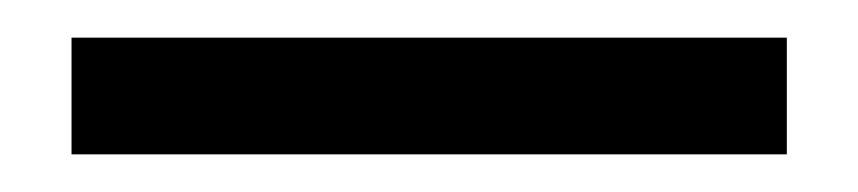

<svg xmlns="http://www.w3.org/2000/svg" viewBox="-20 -20 456 102"><path d="M18 62V0H398V62Z"/></svg>

Font: Nunito Sans 10pt Condensed SemiBold
Style: Regular
Weight: 600
Width: 3
Designer: Vernon Adams
Foundry: Vernon Adams
Version: Version 3.101;gftools[0.9.27]